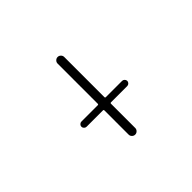

<svg xmlns="http://www.w3.org/2000/svg" viewBox="-141 -1029 1281 1281"><g transform="rotate(-45 500.0 -388.0)"><path d="M310.5 -288.1Q300.8 -288.1 293.5 -295.4Q286.1 -302.7 286.1 -312.5Q286.1 -322.3 293.5 -329.6Q300.8 -336.9 310.5 -336.9H464.8Q471.7 -336.9 471.7 -343.8V-722.7Q471.7 -735.4 481 -744.6Q490.2 -753.9 502.9 -753.9Q515.6 -753.9 524.9 -744.6Q534.2 -735.4 534.2 -722.7V-343.8Q534.2 -336.9 541 -336.9H694.3Q704.1 -336.9 711.4 -329.6Q718.8 -322.3 718.8 -312.5Q718.8 -302.7 711.4 -295.4Q704.1 -288.1 694.3 -288.1H541Q534.2 -288.1 534.2 -281.2V-52.7Q534.2 -40 524.9 -30.8Q515.6 -21.5 502.9 -21.5Q490.2 -21.5 481 -30.8Q471.7 -40 471.7 -52.7V-281.2Q471.7 -288.1 464.8 -288.1Z"/></g></svg>

Font: Rounded-X Mgen+ 2m light
Style: Regular
Weight: 200
Designer: [Source Han Sans]
Ryoko NISHIZUKA  (kana & ideographs); Paul D. Hunt (Latin, Greek & Cyrillic); Wenlong ZHANG  (bopomofo
Version: Version 1.059.20150602